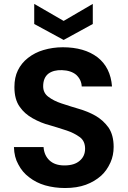

<svg xmlns="http://www.w3.org/2000/svg" viewBox="-20 -948 649 975"><path d="M557.1 -202.1Q557.1 -158.7 541 -123Q522.5 -82 494.1 -56.2Q460.9 -26.4 416 -9.8Q370.6 6.8 310.1 6.8Q256.8 6.8 209 -6.8Q163.6 -20 127.9 -47.9Q93.3 -73.7 73.2 -112.8Q52.2 -149.4 50.8 -201.2H201.2Q204.1 -159.2 231 -133.8Q258.3 -107.9 307.1 -107.9Q357.9 -107.9 384.8 -131.8Q412.1 -154.8 412.1 -192.9Q412.1 -231 386.2 -251Q356 -272.9 318.8 -285.2Q263.7 -303.2 232.9 -312Q188.5 -323.2 146 -347.2Q104 -370.6 80.1 -405.8Q53.2 -442.9 53.2 -505.9Q53.2 -555.2 70.8 -590.8Q88.9 -627.9 122.1 -653.8Q157.2 -681.2 200.2 -693.8Q248 -708 298.8 -708Q408.2 -708 475.1 -657.2Q541.5 -605.5 548.8 -508.8H395Q393.6 -543 367.2 -567.9Q340.3 -590.3 294.9 -591.8Q252.4 -593.3 226.1 -574.2Q199.2 -553.2 199.2 -509.8Q199.2 -475.6 226.1 -456.1Q252.4 -436 292 -422.9Q347.2 -404.8 377.9 -396Q425.8 -382.3 463.9 -360.8Q503.4 -338.4 530.8 -300.8Q557.1 -262.2 557.1 -202.1ZM153.8 -826.2V-928.2L303.2 -841.8L451.2 -928.2V-826.2L303.2 -745.1Z"/></svg>

Font: PoppinsZ SemiBold
Style: Regular
Weight: 600
Designer: Ninad Kale (Devanagari), Jonny Pinhorn (Latin)
Foundry: Indian Type Foundry
Version: Version 3.002;FEAKit 1.0